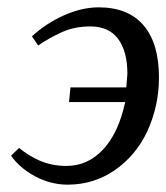

<svg xmlns="http://www.w3.org/2000/svg" viewBox="-20 -494 453 523"><path d="M168 -216 172 -256H324L327 -293Q327 -355 301 -389Q276 -422 226 -422Q184 -422 150 -407Q114 -391 84 -370L67 -395Q106 -431 156 -453Q204 -474 249 -474Q329 -474 371 -425Q413 -376 413 -283Q413 -205 381 -136Q350 -70 292 -30Q235 9 164 9Q118 9 75 -14Q33 -37 10 -70L32 -91Q59 -69 89 -56Q122 -42 161 -42Q219 -42 261 -87Q303 -132 321 -216Z"/></svg>

Font: Libra Serif Modern
Style: Italic
Weight: 400
Italic angle: -12°
Designer: Stefan Peev, Context Ltd
Foundry: Stefan Peev, Context Ltd
Version: Version 1.000